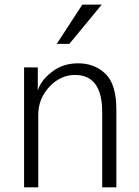

<svg xmlns="http://www.w3.org/2000/svg" viewBox="-20 -801 595 821"><path d="M83 0V-512.7H141.6V-416H142.6Q153.3 -455.1 200.7 -492.7Q248 -530.3 314.5 -530.3Q383.8 -530.3 430.7 -485.8Q477.5 -441.4 477.5 -332V0H417V-321.3Q417 -480.5 300.8 -480.5Q238.3 -480.5 190.9 -429.7Q143.6 -378.9 143.6 -309.6V0ZM222.7 -613.3 332 -781.2H415L276.4 -613.3Z"/></svg>

Font: Gothic A1 Light
Style: Regular
Weight: 300
Version: Version 2.50